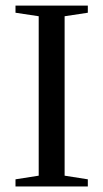

<svg xmlns="http://www.w3.org/2000/svg" viewBox="-20 -675 373 695"><path d="M213.9 -39.1 297.9 -25.9V0H36.1V-25.9L120.1 -39.1V-616.2L36.1 -628.9V-654.8H297.9V-628.9L213.9 -616.2Z"/></svg>

Font: Tinos
Style: Regular
Weight: 400
Designer: Steve Matteson
Foundry: Monotype Imaging Inc.
Version: Version 1.23